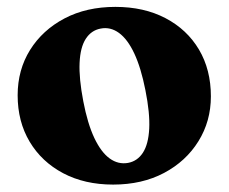

<svg xmlns="http://www.w3.org/2000/svg" viewBox="-20 -510 648 544"><path d="M307 -490.5Q388 -490.5 449 -458.5Q510 -426.5 543.8 -369.5Q577.5 -312.5 577.5 -237Q577.5 -166.5 542.2 -109.8Q507 -53 444.8 -20Q382.5 13 300.5 13Q220 13 159 -19.2Q98 -51.5 64 -108.5Q30 -165.5 30 -240Q30 -312 65.2 -368.5Q100.5 -425 162.8 -457.8Q225 -490.5 307 -490.5ZM343 -48.5Q369.5 -53.5 385 -77.5Q400.5 -101.5 402.8 -145.5Q405 -189.5 392 -254.5Q379.5 -318 360.5 -358.5Q341.5 -399 317 -416.8Q292.5 -434.5 265 -429Q238.5 -424 223 -400Q207.5 -376 205.5 -332Q203.5 -288 216 -223Q228 -160 247.2 -119.2Q266.5 -78.5 290.8 -61Q315 -43.5 343 -48.5Z"/></svg>

Font: Fraunces
Style: Bold
Weight: 700
Version: Version 1.000;[b76b70a41]